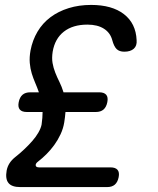

<svg xmlns="http://www.w3.org/2000/svg" viewBox="-20 -760 640 780"><path d="M62 0Q28 0 14.5 -16.5Q1 -33 7 -67Q10 -83 18.5 -96.5Q27 -110 42 -122Q60 -136 78 -153Q96 -170 111 -187Q126 -204 136 -221.5Q146 -239 149 -254Q151 -268 152 -281Q153 -294 153 -305H89Q69 -305 60.5 -315Q52 -325 56 -345Q60 -365 71.5 -375Q83 -385 103 -385H138Q131 -405 123 -423.5Q115 -442 109 -461.5Q103 -481 101 -504Q99 -527 104 -555Q112 -597 132.5 -631.5Q153 -666 185 -690Q217 -714 259 -727Q301 -740 350 -740Q435 -740 483.5 -702.5Q532 -665 535 -597Q537 -574 523.5 -562Q510 -550 485 -550Q465 -550 454 -560.5Q443 -571 436 -597Q428 -627 402 -643.5Q376 -660 335 -660Q276 -660 239.5 -631.5Q203 -603 194 -550Q190 -524 193.5 -504Q197 -484 204.5 -465Q212 -446 221.5 -427Q231 -408 238 -385H383Q403 -385 411.5 -375Q420 -365 416 -345Q412 -325 400.5 -315Q389 -305 369 -305H246Q245 -295 244 -284.5Q243 -274 241 -263Q237 -238 226 -214.5Q215 -191 200.5 -171Q186 -151 169 -134Q152 -117 135 -104Q124 -96 125 -88Q126 -80 139 -80H429Q449 -80 457.5 -70Q466 -60 462 -40Q458 -20 446.5 -10Q435 0 415 0Z"/></svg>

Font: Maple Mono
Style: Italic
Weight: 400
Italic angle: -10°
Monospace: yes
Designer: subframe7536
Version: Version 7.300